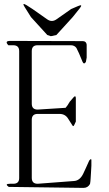

<svg xmlns="http://www.w3.org/2000/svg" viewBox="-20 -957 540 953"><path d="M390.6 -752.9Q408.2 -752.9 410.2 -735.4V-670.9L406.2 -649.4Q396.5 -634.8 389.6 -650.4L372.1 -692.4L359.4 -718.8Q349.6 -732.4 332 -732.4H166Q137.7 -732.4 137.7 -703.1V-442.4Q137.7 -413.1 167 -413.1L305.7 -421.9L315.4 -434.6L326.2 -452.1L345.7 -474.6Q355.5 -485.4 356.4 -470.7V-457V-444.3V-393.6V-353.5L348.6 -336.9Q343.8 -325.2 337.9 -336.9L319.3 -366.2Q304.7 -391.6 275.4 -391.6H167Q137.7 -391.6 137.7 -362.3V-74.2Q137.7 -44.9 167 -44.9L347.7 -58.6Q376 -60.5 392.6 -93.8L406.2 -123L422.9 -160.2Q435.5 -175.8 433.6 -155.3V-134.8L431.6 -99.6L429.7 -69.3L428.7 -56.6L426.8 -43.9Q416 -24.4 394.5 -24.4L23.4 -29.3Q1 -44.9 29.3 -44.9H45.9Q75.2 -44.9 75.2 -73.2V-703.1Q75.2 -732.4 45.9 -732.4H21.5Q1 -753.9 30.3 -753.9ZM232.4 -777.3 214.8 -783.2 133.8 -872.1 102.5 -921.9Q86.9 -946.3 111.3 -931.6L141.6 -912.1L213.9 -861.3Q237.3 -844.7 260.7 -861.3L333 -912.1L367.2 -926.8Q393.6 -938.5 376 -916L340.8 -872.1L259.8 -783.2Z"/></svg>

Font: B2 Hana
Style: Regular
Weight: 500
Version: 2020-08-05; (max)